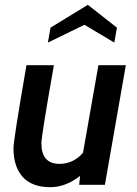

<svg xmlns="http://www.w3.org/2000/svg" viewBox="-20 -768 568 798"><path d="M416 0H309L313 -37Q253 10 189 10Q113 10 74.5 -32.5Q36 -75 36 -153Q36 -185 90 -497H204Q152 -202 152 -173Q152 -87 227 -87Q285 -87 325 -133L389 -497H503ZM455 -591 331 -665 179 -591 190 -653 345 -748 466 -653Z"/></svg>

Font: Cabin
Style: SemiBold Italic
Weight: 600
Designer: Pablo Impallari
Foundry: Pablo Impallari. www.impallari.com Igino Marini. www.ikern.com
Version: Version 1.005